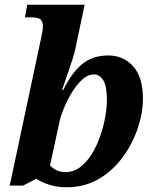

<svg xmlns="http://www.w3.org/2000/svg" viewBox="-20 -780 663 810"><path d="M261 10Q220 10 186.5 -1Q153 -12 134 -26L77 3H21L154 -622Q157 -635 159 -648Q161 -661 161 -665Q161 -692 149 -699.5Q137 -707 108 -707H85L95 -760H337L297 -570Q294 -556 286.5 -532Q279 -508 270 -482Q261 -456 253.5 -434Q246 -412 242 -401H247Q283 -474 327 -510Q371 -546 437 -546Q501 -546 542 -500Q583 -454 583 -365Q583 -304 561 -238.5Q539 -173 497.5 -116.5Q456 -60 396.5 -25Q337 10 261 10ZM256 -54Q291 -54 319 -75.5Q347 -97 368 -131.5Q389 -166 403 -206.5Q417 -247 424 -287Q431 -327 431 -358Q431 -417 415.5 -441.5Q400 -466 378 -466Q350 -466 325.5 -443Q301 -420 281.5 -387Q262 -354 249 -322Q236 -290 232 -271L191 -82Q202 -70 218.5 -62Q235 -54 256 -54Z"/></svg>

Font: Noto Serif
Style: Bold Italic
Weight: 700
Italic angle: -12°
Designer: Monotype Design Team
Foundry: Monotype Imaging Inc.
Version: Version 2.013